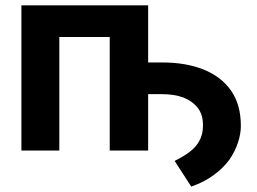

<svg xmlns="http://www.w3.org/2000/svg" viewBox="-20 -566 966 722"><path d="M437.5 -211.9Q437.5 -242.2 437.5 -331.1Q476.6 -331.1 590.8 -331.1Q678.7 -331.1 745.1 -304.7Q811.5 -278.3 848.6 -225.6Q885.7 -172.9 885.7 -92.8Q885.7 -62.5 875 -30.3Q864.3 2.9 842.8 34.2Q820.3 65.4 784.2 91.8Q749 118.2 699.2 135.7Q678.7 103.5 636.7 39.1Q668.9 23.4 693.4 4.9Q716.8 -12.7 729.5 -36.1Q743.2 -60.5 743.2 -92.8Q744.1 -132.8 724.6 -159.2Q704.1 -185.5 669.9 -199.2Q635.7 -211.9 590.8 -211.9Q540 -211.9 437.5 -211.9ZM60.5 0Q60.5 -136.7 60.5 -545.9Q179.7 -545.9 537.1 -545.9Q537.1 -409.2 537.1 0Q501 0 392.6 0Q392.6 -106.4 392.6 -426.8Q345.7 -426.8 203.1 -426.8Q203.1 -320.3 203.1 0Q167 0 60.5 0Z"/></svg>

Font: DeepSea
Style: Bold
Weight: 700
Designer: Stem
Version: Version 3.019;git-0a5106e0b